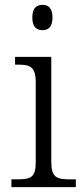

<svg xmlns="http://www.w3.org/2000/svg" viewBox="-20 -770 342 790"><path d="M155 -646C178 -646 196 -658 196 -698C196 -738 178 -750 155 -750C131 -750 113 -738 113 -698C113 -658 131 -646 155 -646ZM27 0H292V-32H271C213 -32 191 -39 191 -105V-536H42V-504H52C103 -504 127 -497 127 -431V-102C127 -38 105 -32 47 -32H27Z"/></svg>

Font: Noto Serif Light
Style: Regular
Weight: 300
Designer: Monotype Design Team
Foundry: Monotype Imaging Inc.
Version: Version 2.013